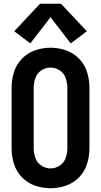

<svg xmlns="http://www.w3.org/2000/svg" viewBox="-20 -998 540 1026"><path d="M142 -766 56 -831 194 -978H306L444 -831L358 -766L250 -906ZM250 8Q208 8 167.5 -6Q127 -20 97 -51Q67 -82 54.5 -123Q42 -164 42 -206V-529Q42 -571 54.5 -612Q67 -653 97 -684Q127 -715 167.5 -729Q208 -743 250 -743Q292 -743 332.5 -729Q373 -715 403 -684Q433 -653 445.5 -612Q458 -571 458 -529V-206Q458 -164 445.5 -123Q433 -82 403 -51Q373 -20 332.5 -6Q292 8 250 8ZM250 -98Q276 -98 299 -113Q322 -128 331 -154Q340 -180 340 -206V-529Q340 -555 331 -581Q322 -607 299 -622Q276 -637 250 -637Q224 -637 201 -622Q178 -607 169 -581Q160 -555 160 -529V-206Q160 -180 169 -154Q178 -128 201 -113Q224 -98 250 -98Z"/></svg>

Font: Iosevka SS01
Style: Bold
Weight: 700
Monospace: yes
Designer: Belleve Invis
Foundry: Belleve Invis
Version: 2.3.3; ttfautohint (v1.8.3)